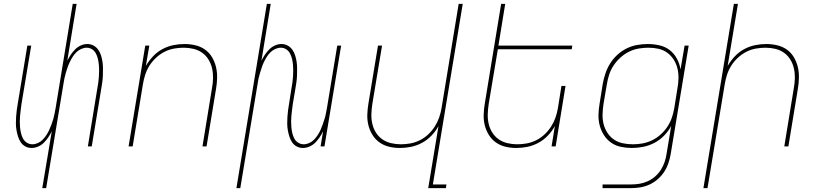

<svg xmlns="http://www.w3.org/2000/svg" viewBox="-20 -755 4240 990"><path d="M198 215 247 -78Q239 -62 229 -47Q219 -32 206.5 -19.5Q194 -7 177 0.5Q160 8 143 8Q125 8 110.5 0Q96 -8 87 -21.5Q78 -35 73 -51Q68 -67 65 -84Q62 -101 62 -118Q62 -135 63 -152.5Q64 -170 66.5 -188Q69 -206 72 -223L121 -520H141L91 -220Q89 -205 87 -189.5Q85 -174 83.5 -158.5Q82 -143 82 -127.5Q82 -112 83.5 -97Q85 -82 88.5 -67.5Q92 -53 99 -40Q106 -27 119 -19Q132 -11 147 -11Q161 -11 175.5 -17.5Q190 -24 200.5 -35Q211 -46 219.5 -59Q228 -72 234 -85.5Q240 -99 245.5 -113.5Q251 -128 255 -142Q259 -156 261.5 -170Q264 -184 267 -199L355 -735H375L327 -442Q335 -458 345 -473Q355 -488 367.5 -500.5Q380 -513 396.5 -520.5Q413 -528 430 -528Q448 -528 462.5 -520Q477 -512 486.5 -498.5Q496 -485 501 -469Q506 -453 508.5 -436Q511 -419 511 -402Q511 -385 510.5 -367.5Q510 -350 507.5 -332Q505 -314 502 -297L453 0H433L482 -300Q485 -315 487 -330.5Q489 -346 490 -361.5Q491 -377 491 -392.5Q491 -408 489.5 -423Q488 -438 484.5 -452.5Q481 -467 474 -480Q467 -493 454.5 -501Q442 -509 427 -509Q413 -509 398.5 -502.5Q384 -496 373 -485Q362 -474 354 -461Q346 -448 339.5 -434.5Q333 -421 328 -406.5Q323 -392 319 -378Q315 -364 312 -350Q309 -336 307 -321L218 215Z M643 0 729 -520H750L732 -415Q747 -441 768.5 -464Q790 -487 817 -501.5Q844 -516 873 -522Q902 -528 931 -528Q960 -528 987.5 -521.5Q1015 -515 1037 -499.5Q1059 -484 1073 -460.5Q1087 -437 1093.5 -410.5Q1100 -384 1099.5 -355Q1099 -326 1094 -297L1045 0H1024L1073 -300Q1078 -326 1078.5 -352Q1079 -378 1073.5 -402.5Q1068 -427 1055 -448Q1042 -469 1022.5 -483Q1003 -497 978 -503Q953 -509 927 -509Q903 -509 877.5 -504.5Q852 -500 828.5 -488Q805 -476 785 -457.5Q765 -439 751 -417Q737 -395 729 -370.5Q721 -346 717 -321L664 0Z M1199 215 1356 -735H1376L1328 -442Q1336 -458 1346 -473Q1356 -488 1368.5 -500.5Q1381 -513 1397.5 -520.5Q1414 -528 1431 -528Q1449 -528 1463.5 -520Q1478 -512 1487.5 -498.5Q1497 -485 1502 -469Q1507 -453 1509.5 -436Q1512 -419 1512 -402Q1512 -385 1511.5 -367.5Q1511 -350 1508.5 -332Q1506 -314 1503 -297L1490 -220Q1488 -205 1486 -189.5Q1484 -174 1482.5 -158.5Q1481 -143 1481 -127.5Q1481 -112 1482.5 -97Q1484 -82 1487.5 -67.5Q1491 -53 1498 -40Q1505 -27 1518 -19Q1531 -11 1546 -11Q1560 -11 1574.5 -17.5Q1589 -24 1599.5 -35Q1610 -46 1618.5 -59Q1627 -72 1633 -85.5Q1639 -99 1644 -113.5Q1649 -128 1653.5 -142Q1658 -156 1660.5 -170Q1663 -184 1666 -199L1719 -520H1739L1653 0H1633L1646 -78Q1638 -62 1628 -47Q1618 -32 1605.5 -19.5Q1593 -7 1576 0.5Q1559 8 1542 8Q1524 8 1509.5 0Q1495 -8 1486 -21.5Q1477 -35 1472 -51Q1467 -67 1464 -84Q1461 -101 1461 -118Q1461 -135 1462 -152.5Q1463 -170 1465.5 -188Q1468 -206 1471 -223L1483 -300Q1486 -315 1488 -330.5Q1490 -346 1491 -361.5Q1492 -377 1492 -392.5Q1492 -408 1490.5 -423Q1489 -438 1485.5 -452.5Q1482 -467 1475 -480Q1468 -493 1455.5 -501Q1443 -509 1428 -509Q1414 -509 1399.5 -502.5Q1385 -496 1374 -485Q1363 -474 1355 -461Q1347 -448 1340.5 -434.5Q1334 -421 1329.5 -406.5Q1325 -392 1320.5 -378Q1316 -364 1313 -350Q1310 -336 1308 -321L1219 215Z M2188 215 2241 -105Q2227 -79 2205 -56Q2183 -33 2156 -18.5Q2129 -4 2100 2Q2071 8 2042 8Q2013 8 1986 1.5Q1959 -5 1937 -20.5Q1915 -36 1900.5 -59.5Q1886 -83 1879.5 -109.5Q1873 -136 1874 -165Q1875 -194 1880 -223L1929 -520H1950L1900 -220Q1896 -194 1895 -168Q1894 -142 1899.5 -117.5Q1905 -93 1918 -72Q1931 -51 1951 -37Q1971 -23 1996 -17Q2021 -11 2047 -11Q2071 -11 2096 -15.5Q2121 -20 2145 -32Q2169 -44 2188.5 -62.5Q2208 -81 2222 -103Q2236 -125 2244.5 -149.5Q2253 -174 2257 -199L2345 -735H2366L2212 196H2282L2279 215Z M2642 8Q2613 8 2586 1.5Q2559 -5 2537 -20.5Q2515 -36 2500.5 -59.5Q2486 -83 2479.5 -109.5Q2473 -136 2474 -165Q2475 -194 2480 -223L2564 -735H2585L2550 -520H2931L2928 -501H2547L2500 -220Q2496 -194 2495 -168Q2494 -142 2499.5 -117.5Q2505 -93 2518 -72Q2531 -51 2551 -37Q2571 -23 2596 -17Q2621 -11 2647 -11Q2671 -11 2696 -15.5Q2721 -20 2745 -32Q2769 -44 2788.5 -62.5Q2808 -81 2822 -103Q2836 -125 2844.5 -149.5Q2853 -174 2857 -199L2875 -312H2896L2845 0H2824L2841 -105Q2827 -79 2805 -56Q2783 -33 2756 -18.5Q2729 -4 2700 2Q2671 8 2642 8Z M3087 215V196H3235Q3256 196 3277.5 192.5Q3299 189 3320 179.5Q3341 170 3358.5 154.5Q3376 139 3388 120Q3400 101 3407 80Q3414 59 3417 38L3441 -106Q3427 -79 3404.5 -56Q3382 -33 3354.5 -18.5Q3327 -4 3297 2Q3267 8 3238 8Q3209 8 3181 2Q3153 -4 3131 -19.5Q3109 -35 3094 -58.5Q3079 -82 3072 -109Q3065 -136 3066 -165Q3067 -194 3072 -223L3088 -323Q3093 -350 3102 -377Q3111 -404 3126.5 -428.5Q3142 -453 3164 -473Q3186 -493 3211.5 -505.5Q3237 -518 3265 -523Q3293 -528 3320 -528Q3351 -528 3381 -521Q3411 -514 3433.5 -496.5Q3456 -479 3470 -453Q3484 -427 3489 -397L3510 -520H3531L3438 41Q3434 64 3426 87.5Q3418 111 3404 132Q3390 153 3371 169.5Q3352 186 3329 196.5Q3306 207 3282 211Q3258 215 3235 215ZM3243 -11Q3268 -11 3293 -15.5Q3318 -20 3342 -31.5Q3366 -43 3386.5 -61.5Q3407 -80 3421.5 -102Q3436 -124 3444.5 -149Q3453 -174 3457 -199L3473 -299Q3478 -325 3478.5 -351.5Q3479 -378 3473 -402.5Q3467 -427 3453.5 -448Q3440 -469 3420 -483.5Q3400 -498 3375 -503.5Q3350 -509 3323 -509Q3298 -509 3272.5 -504.5Q3247 -500 3223.5 -488.5Q3200 -477 3179.5 -458.5Q3159 -440 3144 -417.5Q3129 -395 3121 -370Q3113 -345 3109 -320L3092 -220Q3088 -194 3087 -167.5Q3086 -141 3092 -116.5Q3098 -92 3111.5 -71Q3125 -50 3145 -36Q3165 -22 3190.5 -16.5Q3216 -11 3243 -11Z M3607 215 3764 -735H3785L3732 -415Q3747 -441 3768.5 -464Q3790 -487 3817 -501.5Q3844 -516 3873 -522Q3902 -528 3931 -528Q3960 -528 3987.5 -521.5Q4015 -515 4037 -499.5Q4059 -484 4073 -460.5Q4087 -437 4093.5 -410.5Q4100 -384 4099.5 -355Q4099 -326 4094 -297L4045 0H4024L4073 -300Q4078 -326 4078.5 -352Q4079 -378 4073.5 -402.5Q4068 -427 4055 -448Q4042 -469 4022.5 -483Q4003 -497 3978 -503Q3953 -509 3927 -509Q3903 -509 3877.5 -504.5Q3852 -500 3828.5 -488Q3805 -476 3785 -457.5Q3765 -439 3751 -417Q3737 -395 3729 -370.5Q3721 -346 3717 -321L3628 215Z"/></svg>

Font: Iosevka Thin Extended Oblique
Style: Regular
Weight: 100
Width: 7
Italic angle: -9°
Monospace: yes
Designer: Belleve Invis
Foundry: Belleve Invis
Version: Version 32.5.0; ttfautohint (v1.8.4)